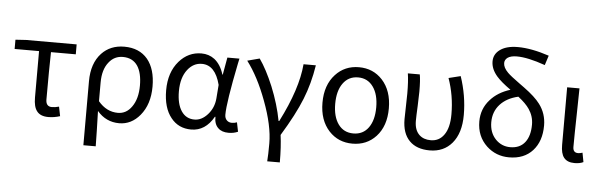

<svg xmlns="http://www.w3.org/2000/svg" viewBox="-56 -995 4354 1393"><g transform="rotate(5 2120.5 -298.0)"><path d="M314.5 12.7Q255.9 12.7 230.5 -21.5Q206.1 -52.7 206.1 -119.1V-458H28.3V-525.4L104.5 -530.3H473.6V-458H293Q290 -337.9 290 -113.3Q290 -61.5 334 -61.5Q357.4 -61.5 385.7 -69.3L399.4 -1Q356.4 12.7 314.5 12.7Z M585.9 194.3V-271.5Q585.9 -402.3 655.3 -476.6Q718.8 -543.9 820.3 -543.9Q929.7 -543.9 990.2 -471.7Q1048.8 -400.4 1048.8 -273.4Q1048.8 -143.6 981.4 -62.5Q918.9 12.7 830.1 12.7Q734.4 12.7 669.9 -62.5Q674.8 94.7 675.8 194.3ZM814.5 -61.5Q876 -61.5 915 -117.2Q957 -175.8 957 -272.5Q957 -364.3 923.8 -415Q887.7 -468.8 816.4 -468.8Q753.9 -468.8 714.8 -418.9Q670.9 -365.2 670.9 -269.5V-133.8Q731.4 -61.5 814.5 -61.5Z M1354.5 12.7Q1261.7 12.7 1207 -56.6Q1149.4 -127.9 1149.4 -255.9Q1149.4 -386.7 1219.7 -467.8Q1286.1 -543.9 1381.8 -543.9Q1436.5 -543.9 1477.5 -512.7Q1524.4 -475.6 1545.9 -404.3H1548.8L1571.3 -530.3H1659.2Q1657.2 -518.6 1651.4 -494.1Q1592.8 -205.1 1592.8 -116.2Q1592.8 -89.8 1608.4 -75.2Q1622.1 -61.5 1645.5 -61.5Q1663.1 -61.5 1681.6 -68.4L1695.3 -1Q1664.1 12.7 1627 12.7Q1577.1 12.7 1550.8 -13.7Q1521.5 -41 1522.5 -94.7H1518.6Q1458 12.7 1354.5 12.7ZM1372.1 -61.5Q1424.8 -61.5 1468.3 -110.4Q1511.7 -159.2 1517.6 -226.6L1525.4 -327.1Q1489.3 -468.8 1391.6 -468.8Q1330.1 -468.8 1288.1 -415Q1242.2 -356.4 1242.2 -256.8Q1242.2 -164.1 1276.4 -112.8Q1310.5 -61.5 1372.1 -61.5Z M1924.8 194.3Q1928.7 146.5 1928.7 63.5Q1928.7 -65.4 1862.3 -242.2Q1799.8 -411.1 1716.8 -520.5L1805.7 -543.9Q1857.4 -470.7 1907.2 -351.6Q1959 -224.6 1981.4 -104.5H1986.3Q2111.3 -349.6 2126 -530.3H2215.8Q2194.3 -394.5 2148.4 -280.3Q2101.6 -163.1 2004.9 -4.9Q2016.6 80.1 2016.6 194.3Z M2358.4 -59.6Q2287.1 -136.7 2287.1 -265.1Q2287.1 -393.6 2358.4 -470.7Q2425.8 -543.9 2529.3 -543.9Q2632.8 -543.9 2700.2 -470.7Q2770.5 -393.6 2770.5 -264.6Q2770.5 -135.7 2700.2 -59.6Q2632.8 12.7 2529.3 12.7Q2425.8 12.7 2358.4 -59.6ZM2639.6 -413.1Q2599.6 -469.7 2529.3 -469.7Q2459 -469.7 2418.9 -413.1Q2379.9 -358.4 2379.9 -264.6Q2379.9 -170.9 2419.4 -116.2Q2459 -61.5 2529.3 -61.5Q2599.6 -61.5 2639.2 -116.2Q2678.7 -170.9 2678.7 -264.6Q2678.7 -358.4 2639.6 -413.1Z M3091.8 12.7Q2996.1 12.7 2944.3 -40Q2890.6 -93.8 2890.6 -197.3Q2890.6 -228.5 2892.6 -291Q2894.5 -353.5 2894.5 -384.8Q2894.5 -474.6 2885.7 -530.3H2972.7Q2980.5 -488.3 2980.5 -406.2Q2980.5 -377 2977.5 -303.7Q2973.6 -224.6 2973.6 -191.4Q2973.6 -125 3009.8 -90.8Q3041 -61.5 3092.8 -61.5Q3153.3 -61.5 3188.5 -110.4Q3226.6 -162.1 3226.6 -261.7Q3226.6 -398.4 3182.6 -522.5L3269.5 -543.9Q3316.4 -405.3 3316.4 -264.6Q3316.4 -132.8 3253.9 -58.6Q3193.4 12.7 3091.8 12.7Z M3669.9 12.7Q3574.2 12.7 3505.9 -50.8Q3432.6 -120.1 3432.6 -228.5Q3432.6 -320.3 3492.2 -386.7Q3545.9 -448.2 3637.7 -476.6Q3567.4 -526.4 3535.2 -563.5Q3490.2 -615.2 3490.2 -670.9Q3490.2 -721.7 3532.2 -753.9Q3579.1 -790 3665 -790Q3763.7 -790 3892.6 -747.1L3870.1 -676.8Q3743.2 -721.7 3663.1 -721.7Q3619.1 -721.7 3595.7 -705.1Q3575.2 -689.5 3575.2 -666Q3575.2 -632.8 3610.4 -597.7Q3632.8 -575.2 3698.2 -528.3Q3721.7 -510.7 3734.4 -502Q3816.4 -442.4 3852.5 -393.6Q3903.3 -326.2 3903.3 -239.3Q3903.3 -125 3841.8 -56.6Q3779.3 12.7 3669.9 12.7ZM3671.9 -61.5Q3742.2 -61.5 3779.3 -109.4Q3815.4 -156.2 3815.4 -238.3Q3815.4 -298.8 3781.2 -349.6Q3754.9 -388.7 3699.2 -431.6Q3614.3 -412.1 3566.9 -359.4Q3519.5 -306.6 3519.5 -230.5Q3519.5 -154.3 3565.4 -106.4Q3609.4 -61.5 3671.9 -61.5Z M4146.5 12.7Q4092.8 12.7 4068.4 -19.5Q4045.9 -48.8 4045.9 -110.4V-530.3H4135.7Q4134.8 -475.6 4132.8 -362.3Q4128.9 -182.6 4128.9 -103.5Q4128.9 -61.5 4166 -61.5Q4180.7 -61.5 4198.2 -67.4L4210.9 0Q4185.5 12.7 4146.5 12.7Z"/></g></svg>

Font: Bpmf GenYo Gothic R
Style: R
Weight: 400
Foundry: But Ko
Version: Version 1.320